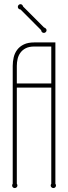

<svg xmlns="http://www.w3.org/2000/svg" viewBox="-20 -907 332 936"><path d="M250 -11.2Q252.9 -7.3 252.9 -2.9Q252.9 2.4 249.3 6.1Q245.6 9.8 240.2 9.8Q234.9 9.8 231 6.1Q227.1 2.4 227.1 -2.9Q227.1 -7.3 230 -11.2V-480H62V-11.2Q64.9 -7.3 64.9 -2.9Q64.9 2.4 61 6.1Q57.1 9.8 51.8 9.8Q46.4 9.8 42.7 6.1Q39.1 2.4 39.1 -2.9Q39.1 -7.3 42 -11.2V-585.9Q42 -607.4 46.9 -627.9Q51.8 -648.4 64 -664.6Q76.2 -680.7 96.4 -690.4Q116.7 -700.2 147 -700.2H250ZM230 -500V-680.2H147Q122.1 -680.2 105.7 -671.9Q89.4 -663.6 79.6 -650.1Q69.8 -636.7 65.9 -619.9Q62 -603 62 -585.9V-500ZM194.8 -772.9Q199.2 -772 203.1 -768.1Q207 -764.2 207 -759.8Q207 -754.4 203.1 -750.5Q199.2 -746.6 193.8 -746.6Q188.5 -746.6 184.6 -750.5Q180.7 -754.4 180.7 -759.8L80.1 -860.8Q74.7 -860.8 70.8 -864.5Q66.9 -868.2 66.9 -873.5Q66.9 -878.9 70.8 -882.8Q74.7 -886.7 80.1 -886.7Q84.5 -886.7 88.1 -883.1Q91.8 -879.4 92.8 -875Z"/></svg>

Font: Wire One
Style: Regular
Weight: 400
Designer: Alexei Vanyashin, Gayaneh Bagdasaryan
Foundry: Cyreal Type Foundry
Version: Version 1.000